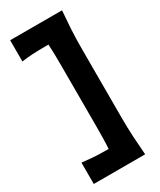

<svg xmlns="http://www.w3.org/2000/svg" viewBox="-248 -949 969 1166"><g transform="rotate(-30 236.5 -366.0)"><path d="M43 139.2V-10.3Q78.1 -6.3 118.4 -3.2Q158.7 0 213.4 0H227.5Q230 -37.6 230.7 -76.2Q231.4 -114.7 231.4 -159.2V-578.6Q231.4 -621.1 230.7 -658.4Q230 -695.8 228 -731.4H203.6Q158.7 -731.4 117.9 -729.5Q77.1 -727.5 39.6 -721.7V-870.6H403.3Q397.9 -806.2 394.3 -745.8Q390.6 -685.5 390.6 -609.9V-129.4Q390.6 -51.3 394.3 10.7Q397.9 72.8 403.3 139.2Z"/></g></svg>

Font: Pinar-DS1-FD Bold
Style: Regular
Weight: 700
Designer: Amin Abedi
Version: Version 2.000